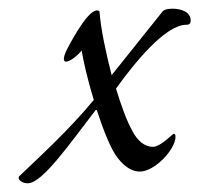

<svg xmlns="http://www.w3.org/2000/svg" viewBox="-20 -469 496 442"><path d="M44 -47C78 -47 144 -143 202 -218C218 -169 236 -123 252 -104C268 -84 285 -74 302 -74C336 -74 384 -125 384 -154C384 -159 383 -161 380 -161C377 -161 350 -131 332 -131C312 -131 296 -146 285 -167C272 -190 260 -223 247 -265C288 -322 360 -412 409 -412C416 -412 419 -415 419 -422C419 -441 398 -449 377 -449C364 -449 356 -446 353 -441L237 -296C224 -347 212 -402 209 -443C208 -444 206 -445 203 -445C179 -445 134 -355 132 -351C129 -344 127 -338 127 -333C127 -329 129 -327 132 -327C141 -327 160 -342 168 -353C171 -333 181 -287 196 -239C139 -170 73 -110 24 -63C23 -62 23 -61 23 -59C23 -54 32 -47 44 -47Z"/></svg>

Font: Comforter
Style: Regular
Weight: 400
Designer: Robert E. Leuschke
Foundry: Robert E. Leuschke
Version: Version 1.013; ttfautohint (v1.8.3)